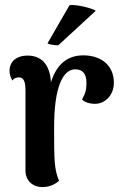

<svg xmlns="http://www.w3.org/2000/svg" viewBox="-20 -754 502 784"><path d="M371 -710C360 -719 294 -737 264 -733L174 -577C181 -572 204 -569 218 -569ZM320 -528C255 -528 211 -491 188 -418C184 -492 148 -527 93 -527C45 -527 19 -501 19 -465C19 -450 23 -438 31 -425C37 -436 50 -438 57 -438C75 -438 84 -424 84 -386V-58C84 -14 116 10 153 10C187 10 211 -6 221 -16C201 -64 201 -100 201 -237C201 -398 237 -471 287 -471C318 -471 333 -452 333 -416C333 -390 330 -374 315 -348C325 -337 345 -330 369 -330C411 -331 445 -367 445 -416C445 -487 393 -528 320 -528Z"/></svg>

Font: Arima Koshi ExtraBold
Style: Regular
Weight: 800
Designer: Joana Correia and Natanael Gama
Foundry: NDISCOVER
Version: Version 1.019;PS 001.019;hotconv 1.0.88;makeotf.lib2.5.64775